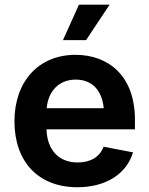

<svg xmlns="http://www.w3.org/2000/svg" viewBox="-20 -786 634 817"><path d="M309.1 10.7C433.1 10.7 519.5 -47.9 545.9 -137.7L420.9 -161.6C404.3 -117.7 364.3 -94.7 311 -94.7C233.4 -94.7 181.2 -143.1 177.7 -235.8H554.2V-276.4C554.2 -465.3 439.5 -552.7 301.3 -552.7C143.1 -552.7 41.5 -438 41.5 -270C41.5 -97.7 143.1 10.7 309.1 10.7ZM248 -615.2H346.2L446.3 -766.1H315.9ZM178.7 -325.7C184.6 -395 228.5 -447.3 302.2 -447.3C373.5 -447.3 414.1 -399.9 421.4 -325.7Z"/></svg>

Font: Raveo SemiBold
Style: Regular
Weight: 600
Designer: Jakub Foglar, Rasmus Andersson (Inter)
Foundry: Jakubfoglar.com
Version: Version 1.100;Glyphs 3.2.3 (3260)